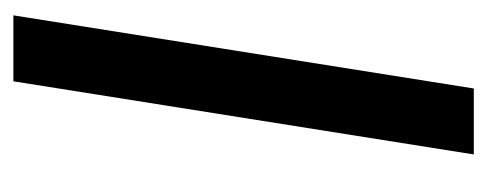

<svg xmlns="http://www.w3.org/2000/svg" viewBox="-246 -500 745 294"><g transform="rotate(-90 127.0 -352.5)"><path d="M38 0 150 -705H251L139 0Z"/></g></svg>

Font: Nunito Sans SemiBold
Style: Italic
Weight: 600
Italic angle: -9°
Designer: Vernon Adams
Foundry: Vernon Adams
Version: Version 3.006; ttfautohint (v1.8.3)